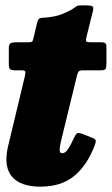

<svg xmlns="http://www.w3.org/2000/svg" viewBox="-20 -678 418 718"><path d="M44 -520H85Q99.5 -520 101.5 -524Q103.5 -528 106 -539L119.5 -596Q122 -604.5 125.8 -607.8Q129.5 -611 139 -611.5Q184 -614 211.5 -625Q239 -636 253 -645.5Q262.5 -652.5 266.8 -655Q271 -657.5 277.5 -657.8Q284 -658 299 -658Q317.5 -658 324.2 -655.2Q331 -652.5 328 -639L304 -542Q300.5 -528.5 302 -524.2Q303.5 -520 319 -520H356Q367 -520 372.5 -517.5Q378 -515 378 -503V-442Q378 -425 374.8 -420Q371.5 -415 354 -415H289.5Q278 -415 274.2 -410.8Q270.5 -406.5 268 -396L208 -149.5Q204.5 -135.5 203.2 -120.2Q202 -105 213 -105Q224.5 -105 234.8 -120.8Q245 -136.5 257.5 -164Q262 -174.5 267 -178.5Q272 -182.5 286.5 -178L323 -163.5Q337 -158.5 338 -152.2Q339 -146 333 -131Q304 -57.5 256 -18.8Q208 20 131 20Q57 20 25.2 -17Q-6.5 -54 9 -126L72.5 -391Q75 -402.5 75 -408.8Q75 -415 60.5 -415H37.5Q25 -415 19 -418.2Q13 -421.5 13 -437.5V-497.5Q13 -514 21 -517Q29 -520 44 -520Z"/></svg>

Font: Besley* Narrow Fatface
Style: Italic
Weight: 900
Width: 4
Italic angle: -13°
Designer: Owen Earl
Foundry: indestructible type*
Version: Version 3.000; ttfautohint (v1.8.3)